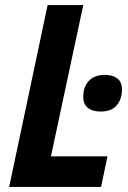

<svg xmlns="http://www.w3.org/2000/svg" viewBox="-20 -734 504 754"><path d="M16 0 167 -714H307L180 -120H402L377 0ZM375 -296Q344 -296 325.5 -310Q307 -324 307 -354Q307 -393 329 -416.5Q351 -440 392 -440Q421 -440 440 -426.5Q459 -413 459 -382Q459 -345 438.5 -320.5Q418 -296 375 -296Z"/></svg>

Font: Noto Sans SemiCondensed
Style: Bold Italic
Weight: 700
Width: 4
Italic angle: -12°
Designer: Monotype Design Team
Foundry: Monotype Imaging Inc.
Version: Version 2.013; ttfautohint (v1.8.4.7-5d5b)